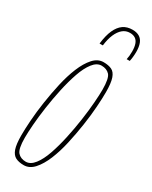

<svg xmlns="http://www.w3.org/2000/svg" viewBox="-192 -763 644 816"><g transform="rotate(30 129.5 -355.0)"><path d="M85 10Q61 10 45 2Q29 -6 21 -28.5Q13 -51 13 -96Q13 -125 16 -168.5Q19 -212 26.5 -262Q34 -312 45 -361Q56 -410 72.5 -450Q89 -490 111 -514.5Q133 -539 161 -539Q185 -539 201 -531.5Q217 -524 225 -501Q233 -478 233 -433Q233 -404 230 -360.5Q227 -317 219.5 -267Q212 -217 201 -168Q190 -119 173.5 -79Q157 -39 135 -14.5Q113 10 85 10ZM85 -7Q108 -7 127 -31.5Q146 -56 160 -96.5Q174 -137 184.5 -185.5Q195 -234 202 -282.5Q209 -331 212 -371.5Q215 -412 215 -435Q215 -491 200.5 -506.5Q186 -522 161 -522Q138 -522 119 -497.5Q100 -473 86 -432.5Q72 -392 61.5 -343.5Q51 -295 44 -246.5Q37 -198 34 -158Q31 -118 31 -94Q31 -39 45.5 -23Q60 -7 85 -7ZM199 -720Q219 -720 232.5 -712Q246 -704 252.5 -687.5Q259 -671 259 -646Q259 -633 257.5 -620Q256 -607 254 -599H239Q241 -608 242 -617.5Q243 -627 243 -639Q243 -660 238 -674.5Q233 -689 222.5 -696Q212 -703 196 -703Q176 -703 161 -690.5Q146 -678 136 -655Q126 -632 122 -599H106Q111 -641 123 -667.5Q135 -694 153.5 -707Q172 -720 199 -720Z"/></g></svg>

Font: Georama
Style: Italic
Weight: 400
Width: 2
Italic angle: -9°
Designer: Jean-Baptiste Levee
Foundry: Production Type
Version: Version 1.000